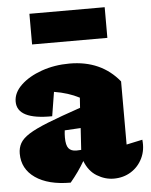

<svg xmlns="http://www.w3.org/2000/svg" viewBox="-53 -780 656 836"><g transform="rotate(-5 275.0 -362.0)"><path d="M222 12Q124 12 68 -27Q12 -66 12 -133Q12 -158 23 -178Q34 -198 63 -216.5Q92 -235 147.5 -257Q203 -279 291 -309L294 -353Q246 -378 184 -388L167 -283Q14 -281 14 -360Q14 -399 48.5 -432Q83 -465 139.5 -485Q196 -505 262 -505Q400 -505 479 -408V-132L549 -147Q554 -102 536.5 -66Q519 -30 486 -9.5Q453 11 411 11Q373 11 337.5 -10.5Q302 -32 285 -77Q259 -32 222 12ZM214 -186Q214 -152 225 -138.5Q236 -125 259 -125Q270 -125 280 -126L286 -221L216 -217Q214 -201 214 -186ZM107 -602V-736H436V-602Z"/></g></svg>

Font: Piazzolla Black
Style: Regular
Weight: 900
Designer: Juan Pablo del Peral
Foundry: Huerta Tipografica
Version: Version 1.330